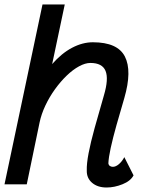

<svg xmlns="http://www.w3.org/2000/svg" viewBox="-29 -820 649 854"><path d="M524 -121 565 -40Q552 -15 516 -0.5Q480 14 445 14Q405 14 380.5 -7Q356 -28 357 -62Q356 -91 365 -138.5Q374 -186 392 -251Q410 -316 433 -395Q455 -469 440.5 -504.5Q426 -540 373 -540Q350 -540 322.5 -525Q295 -510 267.5 -483.5Q240 -457 215.5 -423Q191 -389 173 -351Q155 -313 147 -275L90 0H-9L160 -800H259L203 -535Q245 -583 291.5 -607.5Q338 -632 384 -632Q494 -632 526.5 -568.5Q559 -505 524 -384Q505 -320 489 -263Q473 -206 463.5 -162.5Q454 -119 453 -93Q454 -86 459.5 -82Q465 -78 473 -78Q486 -78 500 -90Q514 -102 524 -121Z"/></svg>

Font: Victor Mono Thin
Style: Bold Italic
Weight: 700
Italic angle: -12°
Monospace: yes
Version: Version 1.561;gftools[0.9.30]